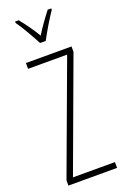

<svg xmlns="http://www.w3.org/2000/svg" viewBox="-178 -1003 689 1057"><g transform="rotate(-20 166.5 -474.5)"><path d="M150 -791H183C208 -838 244 -899 273 -941V-949H252C218 -905 194 -872 167 -828C142 -871 108 -917 82 -949H61V-941C86 -907 124 -840 150 -791ZM313 0V-34H67L306 -682V-714H39V-680H268L28 -31V0Z"/></g></svg>

Font: Noto Sans Bengali ExtraCondensed ExtraLight
Style: Regular
Weight: 200
Width: 2
Designer: Joana Ranito - Universal Thirst; Jelle Bosma - Monotype Design Team
Foundry: Universal Thirst ehf.
Version: Version 3.000